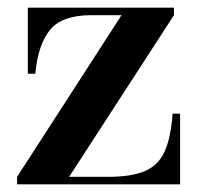

<svg xmlns="http://www.w3.org/2000/svg" viewBox="-20 -480 518 500"><path d="M24.5 0V-19.5L296.5 -440.5H218Q141.5 -440.5 110.2 -402.2Q79 -364 72 -288H52.5V-460H433V-440.5L160 -19.5H261Q323 -19.5 358 -34.8Q393 -50 409 -86Q425 -122 429.5 -184H449V0Z"/></svg>

Font: Bodoni Moda SemiBold
Style: Regular
Weight: 600
Designer: Owen Earl
Foundry: indestructible type
Version: Version 2.005; ttfautohint (v1.8.4.7-5d5b)